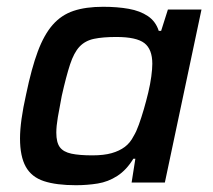

<svg xmlns="http://www.w3.org/2000/svg" viewBox="-20 -538 629 566"><path d="M204 8Q146 8 109.5 -4Q73 -16 56 -46.5Q39 -77 39 -130Q39 -155 43.5 -187.5Q48 -220 57 -260Q73 -337 91.5 -386.5Q110 -436 135.5 -465Q161 -494 197 -506Q233 -518 284 -518Q326 -518 359.5 -512Q393 -506 416 -490.5Q439 -475 448 -447H455L475 -510H574L466 0H368L379 -70H373Q353 -37 326 -19.5Q299 -2 268 3Q237 8 204 8ZM252 -80Q286 -80 309 -86.5Q332 -93 348 -105Q364 -117 374 -137Q382 -150 389.5 -171Q397 -192 404 -216Q411 -240 417 -265Q423 -290 426 -312.5Q429 -335 429 -350Q429 -393 405.5 -411Q382 -429 323 -429Q283 -429 257 -423.5Q231 -418 214.5 -400.5Q198 -383 186.5 -348Q175 -313 162 -255Q155 -219 150.5 -192.5Q146 -166 146 -147Q146 -118 156.5 -104Q167 -90 190.5 -85Q214 -80 252 -80Z"/></svg>

Font: Saira Thin Medium
Style: Italic
Weight: 500
Italic angle: -12°
Version: Version 1.101